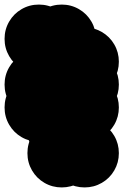

<svg xmlns="http://www.w3.org/2000/svg" viewBox="-70 -520 540 840"><path d="M-50 -50Q-50 -91 -30 -125.5Q-10 -160 24.5 -180Q59 -200 100 -200Q141 -200 175.5 -180Q210 -160 230 -125.5Q250 -91 250 -50Q250 -9 230 25.5Q210 60 175.5 80Q141 100 100 100Q59 100 24.5 80Q-10 60 -30 25.5Q-50 -9 -50 -50ZM-50 -150Q-50 -191 -30 -225.5Q-10 -260 24.5 -280Q59 -300 100 -300Q141 -300 175.5 -280Q210 -260 230 -225.5Q250 -191 250 -150Q250 -109 230 -74.5Q210 -40 175.5 -20Q141 0 100 0Q59 0 24.5 -20Q-10 -40 -30 -74.5Q-50 -109 -50 -150ZM150 -50Q150 -91 170 -125.5Q190 -160 224.5 -180Q259 -200 300 -200Q341 -200 375.5 -180Q410 -160 430 -125.5Q450 -91 450 -50Q450 -9 430 25.5Q410 60 375.5 80Q341 100 300 100Q259 100 224.5 80Q190 60 170 25.5Q150 -9 150 -50ZM150 -150Q150 -191 170 -225.5Q190 -260 224.5 -280Q259 -300 300 -300Q341 -300 375.5 -280Q410 -260 430 -225.5Q450 -191 450 -150Q450 -109 430 -74.5Q410 -40 375.5 -20Q341 0 300 0Q259 0 224.5 -20Q190 -40 170 -74.5Q150 -109 150 -150ZM150 -250Q150 -291 170 -325.5Q190 -360 224.5 -380Q259 -400 300 -400Q341 -400 375.5 -380Q410 -360 430 -325.5Q450 -291 450 -250Q450 -209 430 -174.5Q410 -140 375.5 -120Q341 -100 300 -100Q259 -100 224.5 -120Q190 -140 170 -174.5Q150 -209 150 -250ZM50 -350Q50 -391 70 -425.5Q90 -460 124.5 -480Q159 -500 200 -500Q241 -500 275.5 -480Q310 -460 330 -425.5Q350 -391 350 -350Q350 -309 330 -274.5Q310 -240 275.5 -220Q241 -200 200 -200Q159 -200 124.5 -220Q90 -240 70 -274.5Q50 -309 50 -350ZM-50 -350Q-50 -391 -30 -425.5Q-10 -460 24.5 -480Q59 -500 100 -500Q141 -500 175.5 -480Q210 -460 230 -425.5Q250 -391 250 -350Q250 -309 230 -274.5Q210 -240 175.5 -220Q141 -200 100 -200Q59 -200 24.5 -220Q-10 -240 -30 -274.5Q-50 -309 -50 -350ZM50 -150Q50 -191 70 -225.5Q90 -260 124.5 -280Q159 -300 200 -300Q241 -300 275.5 -280Q310 -260 330 -225.5Q350 -191 350 -150Q350 -109 330 -74.5Q310 -40 275.5 -20Q241 0 200 0Q159 0 124.5 -20Q90 -40 70 -74.5Q50 -109 50 -150ZM50 150Q50 109 70 74.5Q90 40 124.5 20Q159 0 200 0Q241 0 275.5 20Q310 40 330 74.5Q350 109 350 150Q350 191 330 225.5Q310 260 275.5 280Q241 300 200 300Q159 300 124.5 280Q90 260 70 225.5Q50 191 50 150ZM150 150Q150 109 170 74.5Q190 40 224.5 20Q259 0 300 0Q341 0 375.5 20Q410 40 430 74.5Q450 109 450 150Q450 191 430 225.5Q410 260 375.5 280Q341 300 300 300Q259 300 224.5 280Q190 260 170 225.5Q150 191 150 150ZM50 50Q50 9 70 -25.5Q90 -60 124.5 -80Q159 -100 200 -100Q241 -100 275.5 -80Q310 -60 330 -25.5Q350 9 350 50Q350 91 330 125.5Q310 160 275.5 180Q241 200 200 200Q159 200 124.5 180Q90 160 70 125.5Q50 91 50 50Z"/></svg>

Font: TINY 5x3
Style: Regular
Weight: 400
Designer: Jack Halten Fahnestock
Foundry: Velvetyne Type Foundry
Version: Version 1.002